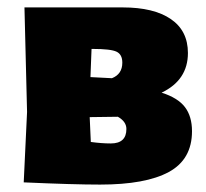

<svg xmlns="http://www.w3.org/2000/svg" viewBox="-20 -492 555 518"><path d="M44 0 53 -190 46 -472H311Q395 -472 441 -440.5Q487 -409 487 -349Q487 -276 416 -242Q460 -228 479 -203Q498 -178 498 -138Q498 -62 435.5 -28Q373 6 250 6Q178 6 44 0ZM230 -360H227L224 -284L282 -281Q310 -292 310 -323Q310 -345 294.5 -352.5Q279 -360 230 -360ZM298 -177 222 -176 225 -109Q254 -105 279 -105Q321 -105 321 -144Q321 -164 298 -177Z"/></svg>

Font: Alegreya Sans Black
Style: Regular
Weight: 900
Designer: Juan Pablo del Peral
Foundry: Huerta Tipografica
Version: Version 2.007